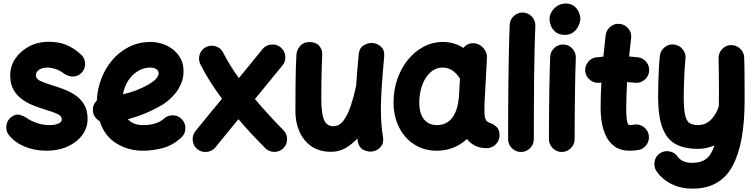

<svg xmlns="http://www.w3.org/2000/svg" viewBox="-20 -806 4366 1112"><path d="M457.5 -390.1Q439 -366.2 410.4 -363.3Q381.8 -360.4 354 -377.4Q330.1 -396.5 304 -405.5Q277.8 -414.6 254.4 -414.6Q225.1 -414.6 206.5 -401.9Q188 -389.2 188 -370.1Q188 -348.6 215.6 -336.2Q243.2 -323.7 281.2 -312.5Q313.5 -302.7 349.1 -289.3Q384.8 -275.9 416.3 -254.6Q447.8 -233.4 467.5 -200.2Q487.3 -167 487.3 -117.7Q487.3 -65.4 456.1 -23.4Q424.8 18.6 371.3 42.7Q317.9 66.9 250.5 66.9Q179.2 66.9 120.6 42Q62 17.1 28.3 -27.8Q11.7 -52.7 17.8 -83.5Q23.9 -114.3 49.3 -130.9Q74.2 -147.5 96.9 -140.4Q119.6 -133.3 134.8 -123Q156.7 -106.4 192.4 -94Q228 -81.5 268.1 -81.5Q295.9 -81.5 316.9 -89.8Q337.9 -98.1 337.9 -114.3Q337.9 -134.8 311.3 -146.7Q284.7 -158.7 247.6 -169.4Q215.3 -179.2 179.2 -192.9Q143.1 -206.5 111.1 -228.5Q79.1 -250.5 59.1 -284.7Q39.1 -318.8 39.1 -370.1Q39.1 -423.3 69.1 -467.3Q99.1 -511.2 149.4 -537.6Q199.7 -564 259.8 -564Q320.8 -564 363.3 -546.4Q405.8 -528.8 444.8 -494.1Q468.8 -475.1 472.4 -444.6Q476.1 -414.1 457.5 -390.1Z M1029.3 -8.8Q979 37.1 920.9 52Q862.8 66.9 808.1 66.9Q723.6 66.9 654.8 24.9Q585.9 -17.1 557.1 -104.5Q541 -113.3 530 -129.2Q519 -145 518.1 -165Q515.6 -199.7 541 -224.1Q543 -285.6 565.2 -345.9Q587.4 -406.2 627.9 -455.3Q668.5 -504.4 725.6 -533.7Q782.7 -563 853.5 -563Q884.8 -563 918 -552.7Q951.2 -542.5 979.5 -521.2Q1007.8 -500 1025.4 -468.3Q1043 -436.5 1043 -393.1Q1043 -355 1029.5 -323Q1016.1 -291 996.3 -266.6Q976.6 -242.2 956.5 -225.6Q936.5 -209 922.9 -200.7Q874.5 -171.9 824 -150.6Q773.4 -129.4 720.7 -115.7Q750.5 -81.5 808.1 -81.5Q888.2 -81.5 929.7 -119.1Q952.6 -139.6 983.4 -138.2Q1014.2 -136.7 1034.7 -113.8Q1055.2 -91.3 1053.7 -60.3Q1052.2 -29.3 1029.3 -8.8ZM849.1 -414.6Q813 -414.6 779.8 -394.8Q746.6 -375 723.1 -340.1Q699.7 -305.2 692.4 -259.8Q776.9 -279.3 841.3 -317.4Q874.5 -337.4 886.7 -352.8Q898.9 -368.2 898.9 -380.9Q898.9 -396.5 885.5 -405.5Q872.1 -414.6 849.1 -414.6Z M1122.6 57.6Q1099.1 38.6 1096.2 7.3Q1093.3 -23.9 1112.3 -47.4L1265.6 -234.4Q1229 -283.7 1197 -334Q1165 -384.3 1140.1 -434.6Q1127 -461.9 1136.7 -491.2Q1146.5 -520.5 1173.8 -533.7Q1201.2 -546.9 1230.5 -537.4Q1259.8 -527.8 1272.9 -500.5Q1290.5 -465.3 1313.5 -428.2Q1336.4 -391.1 1363.3 -353.5L1500.5 -521.5Q1519.5 -544.9 1550.8 -548.1Q1582 -551.3 1605.5 -531.7Q1628.9 -512.7 1632.1 -481.4Q1635.3 -450.2 1615.7 -426.8L1456.5 -232.4Q1498 -183.1 1540.3 -137.2Q1582.5 -91.3 1621.1 -52.2Q1642.6 -31.2 1642.6 -0.2Q1642.6 30.8 1621.1 52.2Q1600.1 73.7 1569.1 73.7Q1538.1 73.7 1516.6 52.2Q1480 15.6 1440.2 -26.9Q1400.4 -69.3 1360.8 -115.7L1227.5 47.4Q1208.5 70.8 1177.2 73.7Q1146 76.7 1122.6 57.6Z M2205.1 -478.5Q2195.3 -374 2190.7 -301.3Q2186 -228.5 2186 -173.3Q2186 -127.4 2189 -89.1Q2191.9 -50.8 2198.2 -11.7Q2203.6 22 2186.5 42.7Q2169.4 63.5 2144 69.8Q2115.2 76.7 2086.7 62.7Q2058.1 48.8 2051.8 11.2Q2050.3 3.4 2049.3 -3.9Q2018.1 30.8 1980 52Q1941.9 73.2 1897 73.2Q1830.6 73.2 1784.7 42Q1738.8 10.7 1714.8 -42.5Q1690.9 -95.7 1690.9 -161.1Q1690.9 -239.7 1691.7 -323.5Q1692.4 -407.2 1696.8 -489.7Q1698.7 -517.1 1718.3 -539.8Q1737.8 -562.5 1772.9 -562.5Q1809.6 -562.5 1828.6 -540.5Q1847.7 -518.6 1846.2 -489.7Q1844.7 -454.1 1843.5 -418.5Q1842.3 -382.8 1841.6 -338.9Q1840.8 -294.9 1840.8 -234.4Q1840.8 -150.9 1856.2 -113Q1871.6 -75.2 1910.2 -75.2Q1945.3 -75.2 1970 -108.4Q1994.6 -141.6 2012.2 -194.8Q2029.8 -248 2042.5 -308.6Q2044.9 -348.1 2048.8 -393.6Q2052.7 -439 2057.6 -492.2Q2061 -527.8 2086.7 -543.7Q2112.3 -559.6 2140.6 -556.6Q2167.5 -554.2 2188 -534.4Q2208.5 -514.6 2205.1 -478.5Z M2798.3 52.2Q2760.7 52.2 2732.4 38.3Q2704.1 24.4 2684.6 -1Q2610.4 66.9 2509.3 66.9Q2436.5 66.9 2380.1 31Q2323.7 -4.9 2291.7 -67.6Q2259.8 -130.4 2259.3 -210.9Q2258.8 -281.7 2280.3 -345.2Q2301.8 -408.7 2340.8 -457.8Q2379.9 -506.8 2432.4 -534.9Q2484.9 -563 2546.4 -563Q2610.4 -563 2664.1 -528.3Q2674.8 -543 2692.4 -550.3Q2710 -557.6 2730 -555.2Q2760.3 -550.8 2781.2 -525.9Q2802.2 -501 2800.3 -471.7L2788.1 -243.2Q2787.6 -235.8 2787.1 -228.5Q2786.1 -207.5 2785.6 -181.9Q2785.2 -156.2 2786.1 -143.6Q2787.1 -125.5 2793.9 -111.8Q2800.8 -98.1 2822.8 -92.3Q2840.3 -85.9 2856.7 -70.3Q2873 -54.7 2873 -22Q2873 8.3 2851.1 30.3Q2829.1 52.2 2798.3 52.2ZM2511.2 -81.5Q2565.4 -81.5 2598.4 -123Q2631.3 -164.6 2638.2 -248.5Q2638.2 -254.9 2638.7 -260.3Q2638.7 -263.2 2639.2 -266.1L2644 -350.6Q2625 -380.9 2600.3 -397.7Q2575.7 -414.6 2544.9 -414.6Q2503.4 -414.6 2472.4 -386.5Q2441.4 -358.4 2424.8 -311.8Q2408.2 -265.1 2408.2 -209Q2409.2 -147.9 2435.8 -114.7Q2462.4 -81.5 2511.2 -81.5Z M3009.8 -733.4Q3040.5 -731.9 3061 -709Q3081.5 -686 3080.6 -655.8Q3077.6 -594.2 3075.9 -511.7Q3074.2 -429.2 3073.2 -338.4Q3072.3 -247.6 3072 -159.7Q3071.8 -71.8 3071.8 0Q3071.8 30.3 3049.8 52.2Q3027.8 74.2 2997.1 74.2Q2966.8 74.2 2944.8 52.2Q2922.9 30.3 2922.9 0Q2922.9 -72.3 2923.1 -160.2Q2923.3 -248 2924.6 -339.4Q2925.8 -430.7 2927.5 -514.6Q2929.2 -598.6 2932.1 -662.6Q2933.6 -693.4 2956.5 -713.9Q2979.5 -734.4 3009.8 -733.4Z M3162.6 -694.8Q3162.6 -717.8 3175.3 -738.5Q3188 -759.3 3209 -772.5Q3230 -785.6 3254.9 -785.6Q3286.6 -785.6 3305.4 -770.5Q3324.2 -755.4 3332.8 -734.9Q3341.3 -714.4 3341.3 -698.2Q3341.3 -680.2 3331.3 -658Q3321.3 -635.7 3301.5 -619.9Q3281.7 -604 3252.4 -604Q3217.8 -604 3198.2 -620.1Q3178.7 -636.2 3170.7 -657.5Q3162.6 -678.7 3162.6 -694.8ZM3244.1 -548.3Q3274.9 -546.9 3295.4 -523.9Q3315.9 -501 3314.9 -470.7Q3313.5 -437.5 3312.3 -389.4Q3311 -341.3 3310.3 -286.4Q3309.6 -231.4 3309.1 -177.2Q3308.6 -123 3308.3 -76.7Q3308.1 -30.3 3308.1 0Q3308.1 30.3 3286.1 52.2Q3264.2 74.2 3233.4 74.2Q3203.1 74.2 3181.2 52.2Q3159.2 30.3 3159.2 0Q3159.2 -31.2 3159.4 -77.6Q3159.7 -124 3160.2 -178.5Q3160.6 -232.9 3161.6 -288.3Q3162.6 -343.8 3163.8 -392.8Q3165 -441.9 3166.5 -477.5Q3168 -508.3 3190.9 -528.8Q3213.9 -549.3 3244.1 -548.3Z M3739.3 -391.1Q3735.4 -360.8 3710.9 -342Q3686.5 -323.2 3656.2 -326.7Q3634.8 -329.1 3611.8 -330.6Q3609.4 -291.5 3608.2 -252.2Q3606.9 -212.9 3606.9 -173.3Q3606.9 -137.7 3610.6 -109.6Q3614.3 -81.5 3627.9 -81.5Q3637.2 -81.5 3650.9 -84Q3681.2 -89.4 3706.5 -71.8Q3731.9 -54.2 3737.3 -24.4Q3742.7 5.4 3725.3 31.2Q3708 57.1 3677.7 62.5Q3664.6 64.9 3652.1 65.9Q3639.6 66.9 3627.9 66.9Q3572.3 66.9 3538.3 41.3Q3504.4 15.6 3487.3 -23.2Q3470.2 -62 3464.4 -102.8Q3458.5 -143.6 3458.5 -173.3Q3458.5 -212.4 3459.7 -251Q3460.9 -289.6 3462.9 -327.6Q3458 -327.1 3452.6 -326.7Q3422.4 -323.2 3397.9 -342.3Q3373.5 -361.3 3369.6 -391.1Q3366.2 -421.4 3385.3 -446Q3404.3 -470.7 3434.1 -474.1Q3454.1 -476.6 3474.6 -478Q3477.5 -509.3 3481 -540.5Q3484.4 -571.8 3487.8 -602.5Q3491.7 -632.8 3515.9 -652.1Q3540 -671.4 3570.3 -667.5Q3600.6 -664.1 3619.9 -639.6Q3639.2 -615.2 3635.3 -585Q3632.3 -558.1 3629.4 -531.7Q3626.5 -505.4 3623.5 -479Q3650.4 -477.1 3675.3 -474.1Q3705.6 -470.2 3724.4 -445.8Q3743.2 -421.4 3739.3 -391.1Z M3883.8 -548.3Q3914.1 -544.9 3933.8 -520.5Q3953.6 -496.1 3950.2 -465.8Q3946.8 -434.6 3944.6 -394.5Q3942.4 -354.5 3941.2 -315.4Q3939.9 -276.4 3939.9 -248.5Q3939.9 -177.7 3947.5 -141.8Q3955.1 -106 3973.1 -93.8Q3991.2 -81.5 4022.5 -81.5Q4065.4 -81.5 4095.9 -110.8Q4126.5 -140.1 4143.1 -189.9Q4144 -224.6 4144 -266.6Q4144 -335 4143.3 -386.5Q4142.6 -438 4141.6 -467.3Q4140.6 -498 4161.4 -520.8Q4182.1 -543.5 4212.4 -544.9Q4242.7 -545.9 4265.6 -525.1Q4288.6 -504.4 4290 -473.6Q4291 -453.6 4291.5 -424.8Q4292 -396 4292.2 -348.6Q4292.5 -301.3 4292.5 -225.6Q4292.5 28.8 4221.4 157.7Q4150.4 286.6 3991.2 286.6Q3923.8 286.6 3869.6 260Q3815.4 233.4 3782.2 185.5Q3765.6 160.2 3771.2 129.4Q3776.9 98.6 3801.8 82Q3827.1 64.9 3857.9 70.8Q3888.7 76.7 3905.3 101.6Q3929.7 137.2 3991.2 137.2Q4040 137.2 4070.6 113.3Q4101.1 89.4 4117.7 35.6Q4072.8 56.2 4022.5 56.2Q3945.8 56.2 3894.5 29.3Q3843.3 2.4 3817.4 -63.7Q3791.5 -129.9 3791.5 -248.5Q3791.5 -283.2 3792.7 -326.2Q3793.9 -369.1 3796.1 -410.9Q3798.3 -452.6 3801.8 -482.4Q3805.2 -512.7 3829.3 -532.2Q3853.5 -551.8 3883.8 -548.3Z"/></svg>

Font: Mikhak-DS2-FD ExtraBold
Style: Regular
Weight: 800
Designer: Amin Abedi
Version: Version 3.2